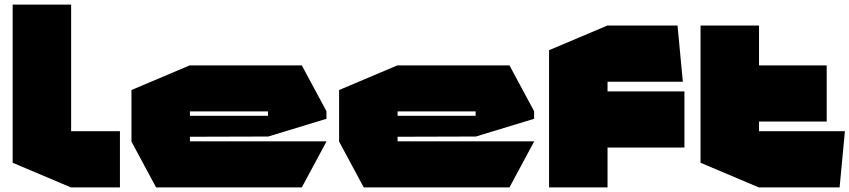

<svg xmlns="http://www.w3.org/2000/svg" viewBox="-20 -814 3690 834"><path d="M288 0 35 -107V-794H289V0ZM289 0V-244H501V0Z M658 0 551 -199V-200H1398V-199L1291 0ZM551 -200V-423L804 -530H805V-200ZM805 -220V-311H1144V-221ZM805 -330V-530H1291L1398 -331V-330ZM1144 -221V-330H1398V-298L1145 -221Z M1560 0 1453 -199V-200H2300V-199L2193 0ZM1453 -200V-423L1706 -530H1707V-200ZM1707 -220V-311H2046V-221ZM1707 -330V-530H2193L2300 -331V-330ZM2046 -221V-330H2300V-298L2047 -221Z M2619 -173 2366 -417H2953V-173ZM2365 0V-417H2366L2619 -173V0ZM2365 -417V-596L2618 -703H2619V-417ZM2619 -459V-703H2923L2946 -460V-459Z M3023 -286V-703H3277V-530L3024 -286ZM3024 -286 3277 -530H3571V-286ZM3276 0 3023 -107V-286H3277V0ZM3277 0V-244H3650V-243L3627 0Z"/></svg>

Font: Foldit Black
Style: Regular
Weight: 900
Version: Version 1.003